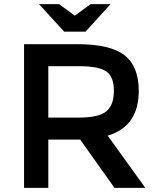

<svg xmlns="http://www.w3.org/2000/svg" viewBox="-20 -914 768 934"><path d="M655 -472Q655 -299 504 -254L687 0H537L370 -235H215V0H97V-699H357Q517 -699 586 -645Q655 -591 655 -472ZM365 -592H215V-342H362Q462 -342 498 -373Q534 -404 534 -472.5Q534 -541 497 -566.5Q460 -592 365 -592ZM396 -760H292L170 -894H267L344 -838L421 -894H518Z"/></svg>

Font: Myanmar Khyay
Style: Regular
Weight: 400
Designer: Danh Hong
Foundry: Google Inc.
Version: Version 1.10 March 4, 2015